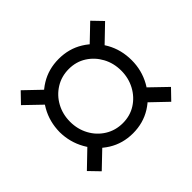

<svg xmlns="http://www.w3.org/2000/svg" viewBox="-111 -707 781 781"><g transform="rotate(-45 279.5 -316.0)"><path d="M171.7 -171.2 79.8 -83.3 37.8 -126.8 128.7 -214.3ZM425.6 -316.6Q425.6 -359.7 406.5 -395Q387.3 -430.4 354.3 -451.4Q321.3 -472.4 279.2 -472.4Q237.2 -472.4 203.3 -451.4Q169.5 -430.4 150.3 -395Q131.1 -359.7 131.1 -316.6Q131.1 -274.1 150.3 -238.5Q169.5 -202.9 203.3 -181.9Q237.2 -160.9 279.2 -160.9Q321.3 -160.9 354.3 -181.9Q387.3 -202.9 406.5 -238.5Q425.6 -274.1 425.6 -316.6ZM37.8 -505.9 79.8 -549.5 171.7 -461.5 128.7 -418.5ZM279.2 -530.5Q338.1 -530.5 384.8 -501.7Q431.6 -472.9 458.6 -424.6Q485.7 -376.2 485.7 -316.6Q485.7 -258.8 458.6 -209.7Q431.6 -160.6 384.8 -131.4Q338.1 -102.3 279.2 -102.3Q220.6 -102.3 173.8 -131.4Q126.9 -160.6 99.5 -209.7Q72 -258.8 71.3 -316.6Q72 -376.2 99.5 -424.6Q126.9 -472.9 173.8 -501.7Q220.6 -530.5 279.2 -530.5ZM521.7 -126.8 479.7 -83.3 387.8 -171.2 430.8 -214.3ZM387.8 -461.5 479.7 -549.5 521.7 -505.9 430.8 -418.5Z"/></g></svg>

Font: Roundo Variable
Style: Regular
Weight: 200
Designer: Shiva Nallaperumal
Foundry: Indian Type Foundry
Version: Version 2.000